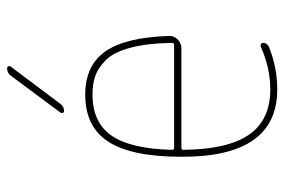

<svg xmlns="http://www.w3.org/2000/svg" viewBox="-150 -640 800 540"><g transform="rotate(-90 250.0 -370.0)"><path d="M253.9 -509.8Q175.8 -509.8 138.7 -456.5Q101.6 -403.3 98.6 -286.1Q98.6 -280.3 104.5 -280.3H393.6Q398.4 -280.3 399.4 -285.2Q398.4 -356.4 385.7 -403.3Q373 -450.2 351.1 -472.2Q329.1 -494.1 306.6 -502Q284.2 -509.8 253.9 -509.8ZM268.6 9.8Q78.1 9.8 79.1 -259.8Q79.1 -399.4 121.1 -464.8Q163.1 -530.3 253.9 -530.3Q335.9 -530.3 375.5 -473.6Q415 -417 418.9 -294.9Q419.9 -281.2 409.2 -270.5Q398.4 -259.8 383.8 -259.8H104.5Q99.6 -259.8 98.6 -255.9Q99.6 -129.9 141.1 -69.8Q182.6 -9.8 268.6 -9.8Q328.1 -9.8 387.7 -36.1Q391.6 -38.1 395.5 -36.1Q399.4 -34.2 399.4 -30.3Q399.4 -19.5 388.7 -13.7Q329.1 9.8 268.6 9.8ZM208 -589.8Q204.1 -589.8 202.6 -593.3Q201.2 -596.7 203.1 -599.6L307.6 -740.2Q315.4 -750 328.1 -750Q332 -750 333.5 -746.6Q335 -743.2 333 -740.2L227.5 -599.6Q219.7 -589.8 208 -589.8Z"/></g></svg>

Font: Rounded Mgen+ 1mn thin
Style: Regular
Weight: 100
Designer: [Source Han Sans]
Ryoko NISHIZUKA  (kana & ideographs); Paul D. Hunt (Latin, Greek & Cyrillic); Wenlong ZHANG  (bopomofo
Version: Version 1.059.20150602